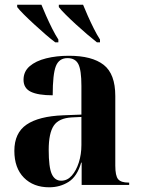

<svg xmlns="http://www.w3.org/2000/svg" viewBox="-20 -786 600 816"><path d="M189 10Q122 10 81.5 -31Q41 -72 41 -145Q41 -221 93 -256.5Q145 -292 249 -296L326 -299V-421Q326 -488 313 -513.5Q300 -539 267 -539Q231 -539 217.5 -505Q204 -471 204 -381Q142 -381 111 -396Q80 -411 80 -447Q80 -482 106 -504.5Q132 -527 176 -538Q220 -549 273 -549Q371 -549 420.5 -510.5Q470 -472 470 -378V-82Q470 -39 482 -24.5Q494 -10 526 -10H529V0H327V-95H325Q308 -36 271.5 -13Q235 10 189 10ZM240 -18Q266 -18 285 -39.5Q304 -61 315 -95.5Q326 -130 326 -170V-289L285 -287Q230 -284 208.5 -252Q187 -220 187 -149Q187 -75 200 -46.5Q213 -18 240 -18ZM215 -606Q196 -620 172.5 -640.5Q149 -661 125 -683Q101 -705 81.5 -724.5Q62 -744 53 -756V-766H156Q164 -746 176 -719Q188 -692 201.5 -665Q215 -638 228 -618V-606ZM392 -606Q374 -620 350 -640.5Q326 -661 302 -683Q278 -705 258.5 -724.5Q239 -744 230 -756V-766H333Q341 -746 353 -719Q365 -692 378.5 -665Q392 -638 405 -618V-606Z"/></svg>

Font: Noto Serif Display SemiCondensed
Style: Bold
Weight: 700
Width: 4
Designer: Monotype Design Team
Foundry: Monotype Imaging Inc.
Version: Version 2.009